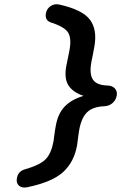

<svg xmlns="http://www.w3.org/2000/svg" viewBox="-20 -717 560 887"><path d="M254 -696Q361 -672 395.5 -626Q430 -580 416 -502Q415 -493 409 -464.5Q403 -436 402 -430Q392 -375 409.5 -349Q427 -323 477 -322Q500 -321 511.5 -307.5Q523 -294 519 -274Q515 -254 499.5 -240.5Q484 -227 460 -226Q409 -224 382.5 -198.5Q356 -173 346 -117Q344 -108 336 -45Q322 32 271.5 78Q221 124 106 148Q82 153 68 141Q54 129 58 107Q63 75 93 66Q166 45 191.5 18Q217 -9 227 -63Q228 -69 230 -85Q232 -101 234 -114.5Q236 -128 238 -137Q248 -193 279.5 -225.5Q311 -258 366 -274Q316 -291 296 -323Q276 -355 286 -411Q287 -417 293 -445Q299 -473 301 -485Q311 -539 295 -566Q279 -593 213 -614Q187 -624 192 -655Q196 -677 214 -689Q232 -701 254 -696Z"/></svg>

Font: Quicksand
Style: Bold Italic
Weight: 700
Italic angle: -12°
Designer: Andrew Paglinawan
Foundry: Andrew Paglinawan
Version: 1.002